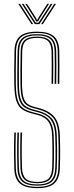

<svg xmlns="http://www.w3.org/2000/svg" viewBox="-20 -969 382 994"><path d="M174 5Q111 5 83.2 -19Q55.5 -43 54 -98Q53 -134.2 52.6 -162.4Q52.2 -190.5 52.6 -218.6Q53 -246.8 54 -283H62Q61 -246.2 60.6 -217.6Q60.2 -189 60.6 -161.1Q61 -133.2 62 -98.2Q63.5 -47.5 88.8 -24.5Q114 -1.5 174 -1.5Q229.8 -1.5 254.9 -23.9Q280 -46.2 282 -98.2Q283.2 -126 283.5 -154.6Q283.8 -183.2 283.4 -211.4Q283 -239.5 282 -265.8Q279.8 -333.5 253 -361.8Q226.2 -390 180 -402.2L153 -409.5Q129 -416 114.6 -427.5Q100.2 -439 93.6 -462.8Q87 -486.5 86 -529.5Q85.2 -567.5 85.6 -605.6Q86 -643.8 87 -702.5Q87.5 -743.8 107.5 -761.6Q127.5 -779.5 173 -779.5Q214.5 -779.5 234.2 -762Q254 -744.5 255 -701.2Q255.8 -670.8 255.8 -627.5Q255.8 -584.2 255 -535H247Q247.8 -579.2 247.8 -625.1Q247.8 -671 247 -701Q246 -740.2 228.5 -756.6Q211 -773 173 -773Q131.5 -773 113.5 -756.6Q95.5 -740.2 95 -702.5Q94.2 -655.8 93.8 -612Q93.2 -568.2 94 -529.8Q94.8 -489 100.9 -466.5Q107 -444 120.1 -433.2Q133.2 -422.5 155 -416.5L182 -409.2Q236.5 -394.8 262.1 -363Q287.8 -331.2 290 -266Q291 -239.5 291.4 -210.4Q291.8 -181.2 291.4 -152.4Q291 -123.5 290 -98Q287.8 -43 260.8 -19Q233.8 5 174 5ZM174 -7.8Q119.5 -7.8 95.4 -28.9Q71.2 -50 70 -98.5Q69.2 -130 68.8 -156.6Q68.2 -183.2 68.6 -212.9Q69 -242.5 70 -283H78Q77 -246 76.6 -217.4Q76.2 -188.8 76.6 -161Q77 -133.2 78 -98.8Q79.2 -54.2 101 -34.2Q122.8 -14.2 174 -14.2Q221.8 -14.2 243 -34Q264.2 -53.8 266 -99Q267 -121.5 267.4 -148.1Q267.8 -174.8 267.5 -204.4Q267.2 -234 266 -265.2Q264.8 -303.5 254.8 -327.8Q244.8 -352 225.4 -366.2Q206 -380.5 176.2 -388.2L149 -395.5Q121.5 -402.8 104.5 -415.2Q87.5 -427.8 79.2 -454.1Q71 -480.5 70 -529.2Q69.5 -554.8 69.5 -579.6Q69.5 -604.5 70 -634Q70.5 -663.5 71 -702.8Q71.8 -749.8 94.8 -771Q117.8 -792.2 173 -792.2Q222.2 -792.2 246.1 -772Q270 -751.8 271 -701.5Q271.8 -671.2 271.8 -627.8Q271.8 -584.2 271 -535H263Q263.8 -579 263.8 -625.5Q263.8 -672 263 -701.5Q262 -749.2 239.5 -767.5Q217 -785.8 173 -785.8Q122.2 -785.8 101 -766.1Q79.8 -746.5 79 -702.8Q78.2 -656 77.8 -611.9Q77.2 -567.8 78 -529.5Q79 -482.8 86.6 -457.8Q94.2 -432.8 110 -421Q125.8 -409.2 151 -402.5L178.2 -395.2Q222.2 -383.8 247 -356.6Q271.8 -329.5 274 -265.5Q275 -235 275.4 -206.2Q275.8 -177.5 275.4 -150.6Q275 -123.8 274 -98.8Q272.2 -50.2 249 -29Q225.8 -7.8 174 -7.8ZM174 -20.5Q128 -20.5 107.6 -38.8Q87.2 -57 86 -98.8Q85.2 -130.2 84.8 -156.6Q84.2 -183 84.6 -212.6Q85 -242.2 86 -283H94Q93 -246 92.6 -217.6Q92.2 -189.2 92.6 -161.5Q93 -133.8 94 -99Q95.2 -62 112.9 -44.5Q130.5 -27 174 -27Q213 -27 230.8 -43.9Q248.5 -60.8 250 -99.2Q251.2 -127.2 251.5 -155.2Q251.8 -183.2 251.4 -210.9Q251 -238.5 250 -264.8Q249 -299.2 240.2 -321Q231.5 -342.8 214.8 -355.4Q198 -368 172.5 -374.5L145 -381.8Q114.8 -389.8 95 -403Q75.2 -416.2 65.2 -445.1Q55.2 -474 54 -529Q53.2 -567.5 53.6 -605.5Q54 -643.5 55 -703Q55.8 -757.5 83.1 -781.2Q110.5 -805 173 -805Q230.2 -805 258 -782Q285.8 -759 287 -702Q287.5 -672.2 287.6 -627.9Q287.8 -583.5 287 -535H279Q279.8 -578.8 279.8 -625.8Q279.8 -672.8 279 -701.8Q277.8 -754.8 252.5 -776.6Q227.2 -798.5 173 -798.5Q114.8 -798.5 89.2 -776.4Q63.8 -754.2 63 -703Q62.2 -656.2 61.8 -611.9Q61.2 -567.5 62 -529.2Q63 -477 72.2 -449.2Q81.5 -421.5 100 -408.9Q118.5 -396.2 147 -388.8L174.5 -381.5Q202.8 -374.2 220.8 -360.5Q238.8 -346.8 247.8 -323.8Q256.8 -300.8 258 -265Q259 -235 259.4 -206.2Q259.8 -177.5 259.4 -150.6Q259 -123.8 258 -99Q256.2 -57 236.8 -38.8Q217.2 -20.5 174 -20.5ZM74.8 -949H83.8L151.8 -844H142.8ZM92.8 -949H101.8L155 -866.5L165.2 -851.5H179.2L189.2 -866.5L242.8 -949H251.8L183.8 -844H160.8ZM110.8 -949H119.8L166.5 -875.8L169.2 -868H175.2L178 -875.8L224.8 -949H233.8L184.2 -871.2L177.2 -858.2H167.2L160.5 -871.2ZM260.8 -949H269.8L201.8 -844H192.8Z"/></svg>

Font: Big Shoulders Inline Text SC Thin
Style: Regular
Weight: 100
Designer: Patric King
Foundry: XO Type Co
Version: Version 2.002